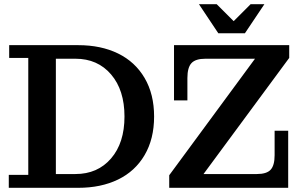

<svg xmlns="http://www.w3.org/2000/svg" viewBox="-20 -898 1457 918"><path d="M1023.9 -738.8 931.2 -877.9H1016.1L1097.2 -796.9L1178.2 -877.9H1244.1L1150.9 -738.8ZM22 0V-62H115.2V-621.1H23.9V-682.1H354Q462.9 -682.1 544.4 -642.3Q626 -602.5 671.4 -525.1Q716.8 -447.8 716.8 -340.8Q716.8 -233.9 671.4 -156.5Q626 -79.1 544.4 -39.6Q462.9 0 354 0ZM340.8 -617.2H247.1V-65.9H340.8Q446.8 -65.9 511 -140.4Q575.2 -214.8 575.2 -340.8Q575.2 -467.3 511 -542.2Q446.8 -617.2 340.8 -617.2ZM789.1 0V-60.1L1199.2 -617.2H961.9Q915 -617.2 895.5 -596.2Q876 -575.2 876 -524.9V-418H812V-682.1H1362.8V-621.1L953.1 -65.9H1208Q1254.9 -65.9 1273.9 -86.4Q1293 -106.9 1293 -155.8V-272.9H1357.9V0Z"/></svg>

Font: Montagu Slab 144pt Medium
Style: Regular
Weight: 500
Designer: Florian Karsten
Foundry: Florian Karsten
Version: Version 1.000